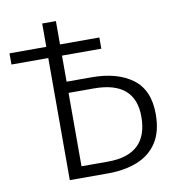

<svg xmlns="http://www.w3.org/2000/svg" viewBox="-78 -756 767 827"><g transform="rotate(-10 305.5 -342.5)"><path d="M329 0H161V-534H0V-583H161V-685H221V-583H393V-534H221V-420H330Q442 -420 508.5 -371Q575 -322 575 -216Q575 -139 543.5 -91.5Q512 -44 456.5 -22Q401 0 329 0ZM337 -50Q512 -50 512 -216Q512 -371 332 -371H221V-50Z"/></g></svg>

Font: Trujillo Light
Style: Regular
Weight: 300
Designer: Fira Sans original fonts by bBox Type GmbH, Carrois Corporate GbR, & Edenspiekermann AG / Changes by Cristiano Sobral
Foundry: Fira Sans original fonts by bBox Type GmbH, Carrois Corporate GbR, & Edenspiekermann AG / Changes by Cristiano Sobral
Version: Version 4.301;July 28, 2020;FontCreator 13.0.0.2655 64-bit